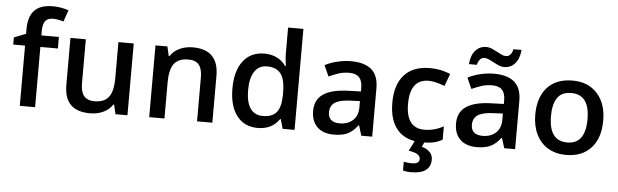

<svg xmlns="http://www.w3.org/2000/svg" viewBox="-57 -982 4635 1439"><g transform="rotate(5 2260.5 -262.5)"><path d="M353 -453.1H221.2V0H106V-453.1H17.1V-506.8L106 -542V-577.1Q106 -672.9 150.9 -719Q195.8 -765.1 288.1 -765.1Q348.6 -765.1 407.2 -745.1L377 -658.2Q334.5 -671.9 295.9 -671.9Q256.8 -671.9 239 -647.7Q221.2 -623.5 221.2 -575.2V-540H353Z M825.7 0 809.6 -70.8H803.7Q779.8 -33.2 735.6 -11.7Q691.4 9.8 634.8 9.8Q536.6 9.8 488.3 -39.1Q439.9 -87.9 439.9 -187V-540H555.7V-207Q555.7 -145 581.1 -114Q606.4 -83 660.6 -83Q732.9 -83 766.8 -126.2Q800.8 -169.4 800.8 -271V-540H916V0Z M1554.7 0H1439.5V-332Q1439.5 -394.5 1414.3 -425.3Q1389.2 -456.1 1334.5 -456.1Q1261.7 -456.1 1228 -413.1Q1194.3 -370.1 1194.3 -269V0H1079.6V-540H1169.4L1185.5 -469.2H1191.4Q1215.8 -507.8 1260.7 -528.8Q1305.7 -549.8 1360.4 -549.8Q1554.7 -549.8 1554.7 -352.1Z M1896.5 9.8Q1795.4 9.8 1738.8 -63.5Q1682.1 -136.7 1682.1 -269Q1682.1 -401.9 1739.5 -475.8Q1796.9 -549.8 1898.4 -549.8Q2004.9 -549.8 2060.5 -471.2H2066.4Q2058.1 -529.3 2058.1 -563V-759.8H2173.3V0H2083.5L2063.5 -70.8H2058.1Q2002.9 9.8 1896.5 9.8ZM1927.2 -83Q1998 -83 2030.3 -122.8Q2062.5 -162.6 2063.5 -252V-268.1Q2063.5 -370.1 2030.3 -413.1Q1997.1 -456.1 1926.3 -456.1Q1865.7 -456.1 1833 -407Q1800.3 -357.9 1800.3 -267.1Q1800.3 -177.2 1832 -130.1Q1863.8 -83 1927.2 -83Z M2675.3 0 2652.3 -75.2H2648.4Q2609.4 -25.9 2569.8 -8.1Q2530.3 9.8 2468.3 9.8Q2388.7 9.8 2344 -33.2Q2299.3 -76.2 2299.3 -154.8Q2299.3 -238.3 2361.3 -280.8Q2423.3 -323.2 2550.3 -327.1L2643.6 -330.1V-358.9Q2643.6 -410.6 2619.4 -436.3Q2595.2 -461.9 2544.4 -461.9Q2502.9 -461.9 2464.8 -449.7Q2426.8 -437.5 2391.6 -420.9L2354.5 -502.9Q2398.4 -525.9 2450.7 -537.8Q2502.9 -549.8 2549.3 -549.8Q2652.3 -549.8 2704.8 -504.9Q2757.3 -460 2757.3 -363.8V0ZM2504.4 -78.1Q2566.9 -78.1 2604.7 -113Q2642.6 -147.9 2642.6 -210.9V-257.8L2573.2 -254.9Q2492.2 -252 2455.3 -227.8Q2418.5 -203.6 2418.5 -153.8Q2418.5 -117.7 2439.9 -97.9Q2461.4 -78.1 2504.4 -78.1Z M3135.3 9.8Q3012.7 9.8 2949 -61.8Q2885.3 -133.3 2885.3 -267.1Q2885.3 -403.3 2951.9 -476.6Q3018.6 -549.8 3144.5 -549.8Q3230 -549.8 3298.3 -518.1L3263.7 -425.8Q3190.9 -454.1 3143.6 -454.1Q3003.4 -454.1 3003.4 -268.1Q3003.4 -177.2 3038.3 -131.6Q3073.2 -85.9 3140.6 -85.9Q3217.3 -85.9 3285.6 -124V-23.9Q3254.9 -5.9 3220 2Q3185.1 9.8 3135.3 9.8ZM3217.3 131.8Q3217.3 240.2 3068.4 240.2Q3036.1 240.2 3009.3 232.9V166Q3035.6 172.9 3069.3 172.9Q3095.7 172.9 3111.1 164.8Q3126.5 156.7 3126.5 134.8Q3126.5 93.3 3039.1 81.1L3080.1 0H3154.3L3134.3 43Q3173.3 53.2 3195.3 76.4Q3217.3 99.6 3217.3 131.8Z M3695.8 -606Q3675.3 -606 3655.5 -614.5Q3635.7 -623 3616.7 -633.5Q3597.7 -644 3579.6 -652.6Q3561.5 -661.1 3544.9 -661.1Q3505.4 -661.1 3491.7 -605H3432.1Q3438 -672.9 3470 -708.5Q3502 -744.1 3551.8 -744.1Q3572.8 -744.1 3592.8 -735.6Q3612.8 -727.1 3631.8 -716.6Q3650.9 -706.1 3668.7 -697.5Q3686.5 -689 3703.1 -689Q3741.7 -689 3754.9 -745.1H3815.9Q3810.1 -679.7 3778.3 -642.8Q3746.6 -606 3695.8 -606ZM3750.5 0 3727.5 -75.2H3723.6Q3684.6 -25.9 3645 -8.1Q3605.5 9.8 3543.5 9.8Q3463.9 9.8 3419.2 -33.2Q3374.5 -76.2 3374.5 -154.8Q3374.5 -238.3 3436.5 -280.8Q3498.5 -323.2 3625.5 -327.1L3718.8 -330.1V-358.9Q3718.8 -410.6 3694.6 -436.3Q3670.4 -461.9 3619.6 -461.9Q3578.1 -461.9 3540 -449.7Q3502 -437.5 3466.8 -420.9L3429.7 -502.9Q3473.6 -525.9 3525.9 -537.8Q3578.1 -549.8 3624.5 -549.8Q3727.5 -549.8 3780 -504.9Q3832.5 -460 3832.5 -363.8V0ZM3579.6 -78.1Q3642.1 -78.1 3679.9 -113Q3717.8 -147.9 3717.8 -210.9V-257.8L3648.4 -254.9Q3567.4 -252 3530.5 -227.8Q3493.7 -203.6 3493.7 -153.8Q3493.7 -117.7 3515.1 -97.9Q3536.6 -78.1 3579.6 -78.1Z M4471.7 -271Q4471.7 -138.7 4403.8 -64.5Q4335.9 9.8 4214.8 9.8Q4139.2 9.8 4081.1 -24.4Q4022.9 -58.6 3991.7 -122.6Q3960.4 -186.5 3960.4 -271Q3960.4 -402.3 4027.8 -476.1Q4095.2 -549.8 4217.8 -549.8Q4335 -549.8 4403.3 -474.4Q4471.7 -398.9 4471.7 -271ZM4078.6 -271Q4078.6 -84 4216.8 -84Q4353.5 -84 4353.5 -271Q4353.5 -456.1 4215.8 -456.1Q4143.6 -456.1 4111.1 -408.2Q4078.6 -360.4 4078.6 -271Z"/></g></svg>

Font: TypoPRO Open Sans
Style: Regular
Weight: 600
Foundry: Ascender Corporation
Version: Version 1.10